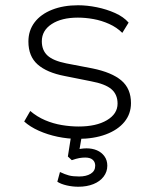

<svg xmlns="http://www.w3.org/2000/svg" viewBox="-20 -520 590 730"><path d="M276 8Q238 8 199.5 0Q161 -8 127.5 -23Q94 -38 72 -58L95 -98Q121 -76 151.5 -63Q182 -50 215 -44.5Q248 -39 279 -39Q346 -39 386.5 -63Q427 -87 427 -126Q427 -161 403.5 -181Q380 -201 326 -211L226 -231Q158 -244 123 -275Q88 -306 88 -362Q88 -404 111.5 -435Q135 -466 178 -483Q221 -500 277 -500Q311 -500 348 -492.5Q385 -485 417.5 -470.5Q450 -456 469 -434L445 -395Q424 -416 395 -429Q366 -442 335.5 -447.5Q305 -453 276 -453Q214 -453 176.5 -428.5Q139 -404 139 -363Q139 -329 160.5 -309Q182 -289 232 -279L331 -260Q405 -245 441.5 -214Q478 -183 478 -128Q478 -87 453 -56.5Q428 -26 382.5 -9Q337 8 276 8ZM278 190Q256 190 234 185Q212 180 198 171L208 134Q227 143 242 147Q257 151 281 151Q308 151 325 140.5Q342 130 342 110Q342 96 332.5 87.5Q323 79 304 79Q293 79 281.5 81Q270 83 253 89L238 75L253 -20H294L281 55L261 51Q273 48 285.5 46Q298 44 309 44Q331 44 348.5 51.5Q366 59 377 74Q388 89 388 110Q388 133 374 151.5Q360 170 335 180Q310 190 278 190Z"/></svg>

Font: Nunito Sans 7pt ExtraLight
Style: Regular
Weight: 250
Designer: Vernon Adams
Foundry: Vernon Adams
Version: Version 3.101;gftools[0.9.27]